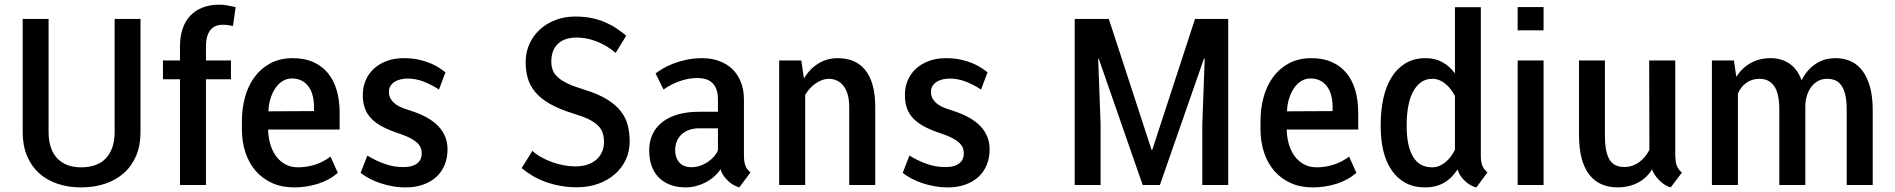

<svg xmlns="http://www.w3.org/2000/svg" viewBox="-20 -792 8112 822"><path d="M470.7 -710.9H581.5V-226.6Q581.5 -168.5 562.5 -124.3Q543.5 -80.1 509.5 -50.3Q475.6 -20.5 429 -5.1Q382.3 10.3 327.1 10.3Q272 10.3 225.8 -5.4Q179.7 -21 146.7 -51Q113.8 -81.1 95.5 -125.2Q77.1 -169.4 77.1 -226.6V-710.9H188V-226.6Q188 -189 197.8 -160.6Q207.5 -132.3 225.6 -113.5Q243.7 -94.7 269.3 -85.2Q294.9 -75.7 327.1 -75.7Q359.9 -75.7 386.5 -84.7Q413.1 -93.8 431.6 -112.5Q450.2 -131.3 460.4 -159.7Q470.7 -188 470.7 -226.6Z M861.8 0H750.5V-452.6H677.7V-533.2H750.5V-593.8Q750.5 -636.2 762 -669.4Q773.4 -702.6 795.2 -725.3Q816.9 -748 848.1 -760Q879.4 -772 919.4 -772Q935.5 -772 951.9 -769Q968.3 -766.1 988.8 -761.7L977.5 -680.7Q967.8 -682.6 957 -684.3Q946.3 -686 933.6 -686Q897.9 -686 879.9 -662.1Q861.8 -638.2 861.8 -594.2V-533.2H968.8V-452.6H861.8Z M1238.8 10.3Q1186.5 10.3 1145.3 -8.3Q1104 -26.9 1075.2 -59.8Q1046.4 -92.8 1031 -138.7Q1015.6 -184.6 1015.6 -239.3V-273.4Q1015.6 -326.7 1028.8 -375.5Q1042 -424.3 1069.1 -461.4Q1096.2 -498.5 1137.2 -520.8Q1178.2 -543 1233.9 -543Q1283.7 -543 1321 -526.4Q1358.4 -509.8 1383.5 -479.5Q1408.7 -449.2 1421.4 -405.8Q1434.1 -362.3 1434.1 -309.1V-237.3H1135.3Q1133.3 -237.3 1131.6 -237.5Q1129.9 -237.8 1127.9 -237.3Q1128.4 -205.1 1137 -175.3Q1145.5 -145.5 1162.1 -123Q1178.7 -100.6 1203.4 -87.6Q1228 -74.7 1261.2 -75.7Q1296.9 -76.7 1330.1 -87.4Q1363.3 -98.1 1395 -121.6L1426.3 -51.8Q1388.2 -19.5 1339.4 -4.6Q1290.5 10.3 1238.8 10.3ZM1230 -456.1Q1208.5 -456.1 1190.7 -445.3Q1172.9 -434.6 1159.9 -416Q1147 -397.5 1138.9 -372.8Q1130.9 -348.1 1129.4 -320.3V-315.4L1324.2 -316.4V-335.4Q1324.2 -362.3 1318.1 -384.5Q1312 -406.7 1300 -422.6Q1288.1 -438.5 1270.5 -447.3Q1252.9 -456.1 1230 -456.1Z M1785.6 -135.3Q1785.6 -147 1781.7 -158Q1777.8 -168.9 1767.3 -179.4Q1756.8 -189.9 1737.8 -200.2Q1718.8 -210.4 1689 -220.2Q1648.9 -233.4 1619.6 -248.5Q1590.3 -263.7 1571 -283Q1551.8 -302.2 1542.5 -327.4Q1533.2 -352.5 1533.2 -385.3Q1533.2 -418.9 1545.4 -447.8Q1557.6 -476.6 1580.6 -497.8Q1603.5 -519 1636.2 -531Q1668.9 -543 1709.5 -543Q1743.2 -543 1770.8 -537.1Q1798.3 -531.2 1820.3 -522.2Q1842.3 -513.2 1858.9 -502.4Q1875.5 -491.7 1887.2 -482.4L1859.4 -408.7Q1825.2 -430.7 1792.5 -443.1Q1759.8 -455.6 1724.6 -455.6Q1710.4 -455.6 1696 -452.4Q1681.6 -449.2 1670.4 -442.4Q1659.2 -435.5 1652.1 -424.8Q1645 -414.1 1645 -398.9Q1645 -379.9 1654.1 -366.5Q1663.1 -353 1676.8 -343.8Q1690.4 -334.5 1706.3 -328.9Q1722.2 -323.2 1735.8 -318.8Q1816.9 -293.5 1856.4 -252Q1896 -210.4 1896 -152.8Q1896 -115.7 1883.5 -85.7Q1871.1 -55.7 1847.9 -34.4Q1824.7 -13.2 1791.5 -1.5Q1758.3 10.3 1717.3 10.3Q1687 10.3 1658.9 5.1Q1630.9 0 1606 -8.5Q1581.1 -17.1 1560.3 -28.3Q1539.6 -39.6 1523.9 -51.8L1552.7 -126Q1588.4 -104 1627 -90.3Q1665.5 -76.7 1706.5 -76.7Q1728.5 -76.7 1743.4 -81.3Q1758.3 -85.9 1767.8 -94Q1777.3 -102.1 1781.5 -112.8Q1785.6 -123.5 1785.6 -135.3Z M2435.5 -305.7Q2373 -324.7 2333.3 -347.9Q2293.5 -371.1 2270.8 -398.7Q2248 -426.3 2239.3 -458Q2230.5 -489.7 2230.5 -526.4Q2230.5 -568.8 2247.1 -604.7Q2263.7 -640.6 2292.2 -666.5Q2320.8 -692.4 2359.4 -706.8Q2397.9 -721.2 2441.9 -721.2Q2481.9 -721.2 2514.2 -714.4Q2546.4 -707.5 2572.5 -696Q2598.6 -684.6 2620.1 -669.9Q2641.6 -655.3 2661.1 -639.2L2615.7 -565.4Q2597.2 -581.5 2576.4 -594Q2555.7 -606.4 2534.2 -614.7Q2512.7 -623 2491 -627.2Q2469.2 -631.3 2449.2 -631.3Q2421.4 -631.3 2401.1 -624Q2380.9 -616.7 2367.2 -603Q2353.5 -589.4 2346.9 -570.6Q2340.3 -551.8 2340.3 -528.3Q2340.3 -507.3 2346.9 -490.7Q2353.5 -474.1 2369.6 -460Q2385.7 -445.8 2412.6 -433.3Q2439.5 -420.9 2480 -408.7Q2540.5 -390.1 2578.6 -366.7Q2616.7 -343.3 2638.4 -314.9Q2660.2 -286.6 2668 -254.2Q2675.8 -221.7 2675.8 -185.5Q2675.8 -144 2659.2 -108.4Q2642.6 -72.8 2612.5 -46.4Q2582.5 -20 2540.8 -5.1Q2499 9.8 2449.2 9.8Q2411.6 9.8 2377.7 3.4Q2343.8 -2.9 2314 -13.9Q2284.2 -24.9 2259 -40Q2233.9 -55.2 2213.4 -72.3L2259.3 -146Q2276.4 -130.4 2298.6 -118.2Q2320.8 -106 2345.2 -97.4Q2369.6 -88.9 2394.5 -84.2Q2419.4 -79.6 2442.4 -79.6Q2472.2 -79.6 2495.1 -87.4Q2518.1 -95.2 2533.7 -109.1Q2549.3 -123 2557.6 -142.1Q2565.9 -161.1 2565.9 -183.6Q2565.9 -206.1 2560.1 -223.4Q2554.2 -240.7 2539.6 -255.1Q2524.9 -269.5 2499.8 -281.7Q2474.6 -293.9 2435.5 -305.7Z M2939.9 -76.2Q2959 -76.2 2976.6 -82Q2994.1 -87.9 3009.3 -97.9Q3024.4 -107.9 3035.9 -120.8Q3047.4 -133.8 3053.7 -148.4V-242.7H2974.1Q2949.2 -242.7 2929.9 -235.6Q2910.6 -228.5 2897.5 -216.1Q2884.3 -203.6 2877.4 -186.5Q2870.6 -169.4 2870.6 -149.9Q2870.6 -116.7 2888.4 -96.4Q2906.2 -76.2 2939.9 -76.2ZM3192.9 -53.7 3145 10.3Q3133.3 7.3 3120.6 0Q3107.9 -7.3 3096.7 -17.8Q3085.4 -28.3 3076.9 -41Q3068.4 -53.7 3064.9 -67.4Q3053.2 -49.8 3036.6 -35.4Q3020 -21 3000.7 -11Q2981.4 -1 2959.7 4.6Q2938 10.3 2915.5 10.3Q2877.9 10.3 2848.9 -1Q2819.8 -12.2 2799.8 -32.7Q2779.8 -53.2 2769.5 -82.5Q2759.3 -111.8 2759.3 -147.9Q2759.3 -186.5 2773.7 -217.3Q2788.1 -248 2815.7 -269.5Q2843.3 -291 2882.8 -302.2Q2922.4 -313.5 2972.7 -313.5H3053.7V-366.2Q3053.7 -411.1 3032 -434.6Q3010.3 -458 2965.3 -458Q2943.4 -458 2922.6 -453.6Q2901.9 -449.2 2883.3 -442.1Q2864.7 -435.1 2848.9 -426.3Q2833 -417.5 2820.8 -408.7L2786.6 -477.5Q2798.8 -486.8 2817.9 -498.3Q2836.9 -509.8 2862.1 -519.5Q2887.2 -529.3 2918.5 -536.1Q2949.7 -543 2986.3 -543Q3024.9 -543 3057.9 -531.2Q3090.8 -519.5 3114.5 -497.1Q3138.2 -474.6 3151.6 -441.4Q3165 -408.2 3165 -365.2V-126.5Q3165 -100.1 3170.9 -83.5Q3176.8 -66.9 3192.9 -53.7Z M3410.6 -533.2 3421.9 -455.6Q3445.8 -496.6 3483.2 -519.8Q3520.5 -543 3566.4 -543Q3604 -543 3633.8 -530.5Q3663.6 -518.1 3684.3 -492.2Q3705.1 -466.3 3716.1 -427Q3727.1 -387.7 3727.1 -334.5V0H3615.7V-333.5Q3615.7 -365.2 3608.9 -388.2Q3602.1 -411.1 3590.1 -425.8Q3578.1 -440.4 3562.3 -447.5Q3546.4 -454.6 3528.8 -454.6Q3502 -454.6 3474.4 -436.5Q3446.8 -418.5 3427.2 -386.2V0H3315.9V-533.2Z M4106.4 -135.3Q4106.4 -147 4102.5 -158Q4098.6 -168.9 4088.1 -179.4Q4077.6 -189.9 4058.6 -200.2Q4039.6 -210.4 4009.8 -220.2Q3969.7 -233.4 3940.4 -248.5Q3911.1 -263.7 3891.8 -283Q3872.6 -302.2 3863.3 -327.4Q3854 -352.5 3854 -385.3Q3854 -418.9 3866.2 -447.8Q3878.4 -476.6 3901.4 -497.8Q3924.3 -519 3957 -531Q3989.7 -543 4030.3 -543Q4064 -543 4091.6 -537.1Q4119.1 -531.2 4141.1 -522.2Q4163.1 -513.2 4179.7 -502.4Q4196.3 -491.7 4208 -482.4L4180.2 -408.7Q4146 -430.7 4113.3 -443.1Q4080.6 -455.6 4045.4 -455.6Q4031.2 -455.6 4016.8 -452.4Q4002.4 -449.2 3991.2 -442.4Q3980 -435.5 3972.9 -424.8Q3965.8 -414.1 3965.8 -398.9Q3965.8 -379.9 3974.9 -366.5Q3983.9 -353 3997.6 -343.8Q4011.2 -334.5 4027.1 -328.9Q4043 -323.2 4056.6 -318.8Q4137.7 -293.5 4177.2 -252Q4216.8 -210.4 4216.8 -152.8Q4216.8 -115.7 4204.3 -85.7Q4191.9 -55.7 4168.7 -34.4Q4145.5 -13.2 4112.3 -1.5Q4079.1 10.3 4038.1 10.3Q4007.8 10.3 3979.7 5.1Q3951.7 0 3926.8 -8.5Q3901.9 -17.1 3881.1 -28.3Q3860.4 -39.6 3844.7 -51.8L3873.5 -126Q3909.2 -104 3947.8 -90.3Q3986.3 -76.7 4027.3 -76.7Q4049.3 -76.7 4064.2 -81.3Q4079.1 -85.9 4088.6 -94Q4098.1 -102.1 4102.3 -112.8Q4106.4 -123.5 4106.4 -135.3Z M4727.1 -710.9 4910.2 -150.4H4913.1L5096.2 -710.9H5238.3V0H5127.4V-260.3L5137.7 -541.5L5134.8 -542L4945.8 0H4872.1L4684.1 -540.5L4681.6 -540L4691.9 -260.3V0H4581.1V-710.9Z M5599.6 10.3Q5547.4 10.3 5506.1 -8.3Q5464.8 -26.9 5436 -59.8Q5407.2 -92.8 5391.8 -138.7Q5376.5 -184.6 5376.5 -239.3V-273.4Q5376.5 -326.7 5389.6 -375.5Q5402.8 -424.3 5429.9 -461.4Q5457 -498.5 5498 -520.8Q5539.1 -543 5594.7 -543Q5644.5 -543 5681.9 -526.4Q5719.2 -509.8 5744.4 -479.5Q5769.5 -449.2 5782.2 -405.8Q5794.9 -362.3 5794.9 -309.1V-237.3H5496.1Q5494.1 -237.3 5492.4 -237.5Q5490.7 -237.8 5488.8 -237.3Q5489.3 -205.1 5497.8 -175.3Q5506.3 -145.5 5522.9 -123Q5539.6 -100.6 5564.2 -87.6Q5588.9 -74.7 5622.1 -75.7Q5657.7 -76.7 5690.9 -87.4Q5724.1 -98.1 5755.9 -121.6L5787.1 -51.8Q5749 -19.5 5700.2 -4.6Q5651.4 10.3 5599.6 10.3ZM5590.8 -456.1Q5569.3 -456.1 5551.5 -445.3Q5533.7 -434.6 5520.8 -416Q5507.8 -397.5 5499.8 -372.8Q5491.7 -348.1 5490.2 -320.3V-315.4L5685.1 -316.4V-335.4Q5685.1 -362.3 5679 -384.5Q5672.9 -406.7 5660.9 -422.6Q5648.9 -438.5 5631.3 -447.3Q5613.8 -456.1 5590.8 -456.1Z M6002.4 -249.5Q6002.4 -167.5 6029.3 -121.6Q6056.2 -75.7 6111.3 -75.7Q6127.9 -75.7 6142.3 -81.8Q6156.7 -87.9 6168.9 -98.1Q6181.2 -108.4 6191.2 -121.8Q6201.2 -135.3 6209 -150.4V-381.3Q6201.2 -396 6191.2 -409.2Q6181.2 -422.4 6168.9 -432.6Q6156.7 -442.9 6142.6 -448.7Q6128.4 -454.6 6112.3 -454.6Q6082.5 -454.6 6061.5 -438.2Q6040.5 -421.9 6027.3 -394.8Q6014.2 -367.7 6008.3 -332.5Q6002.4 -297.4 6002.4 -259.8ZM5891.1 -259.8Q5891.1 -318.4 5902.3 -370.1Q5913.6 -421.9 5937 -460.2Q5960.4 -498.5 5996.8 -520.8Q6033.2 -543 6084 -543Q6124 -543 6154.8 -526.1Q6185.5 -509.3 6209 -478V-761.2H6319.8V-123.5Q6319.8 -109.4 6321.8 -99.1Q6323.7 -88.9 6327.1 -80.8Q6330.6 -72.8 6335.9 -66.4Q6341.3 -60.1 6348.1 -53.7L6300.8 10.3Q6292.5 9.3 6280.8 3.4Q6269 -2.4 6257.1 -12.5Q6245.1 -22.5 6235.1 -36.1Q6225.1 -49.8 6220.7 -66.9Q6208.5 -48.8 6194.6 -34.7Q6180.7 -20.5 6163.8 -10.5Q6147 -0.5 6126.5 4.9Q6106 10.3 6081.1 10.3Q6033.2 10.3 5997.8 -8.8Q5962.4 -27.8 5938.5 -62.3Q5914.6 -96.7 5902.8 -144.5Q5891.1 -192.4 5891.1 -249.5Z M6588.4 -761.7V-662.1H6477.5V-761.7ZM6588.4 -533.2V0H6477.5V-533.2Z M7053.2 -66.9Q7028.8 -28.3 6990.5 -9Q6952.1 10.3 6906.2 10.3Q6867.2 10.3 6836.4 -3.2Q6805.7 -16.6 6784.2 -44.2Q6762.7 -71.8 6751.5 -114Q6740.2 -156.2 6740.2 -213.9V-533.2H6851.1V-212.9Q6851.1 -175.3 6856.2 -149.4Q6861.3 -123.5 6871.6 -107.4Q6881.8 -91.3 6897.5 -84.2Q6913.1 -77.1 6933.6 -77.1Q6953.1 -77.1 6969.5 -83Q6985.8 -88.9 6999.3 -98.9Q7012.7 -108.9 7023.2 -122.1Q7033.7 -135.3 7041.5 -150.4L7040.5 -533.2H7152.3V-123.5Q7152.8 -110.4 7154.3 -100.3Q7155.8 -90.3 7158.9 -82.3Q7162.1 -74.2 7167.2 -67.1Q7172.4 -60.1 7180.7 -53.2L7132.8 10.3Q7116.7 5.9 7103 -3.9Q7089.4 -13.7 7079.1 -24.9Q7068.8 -36.1 7062 -47.4Q7055.2 -58.6 7053.2 -66.9Z M7403.3 -533.2 7413.6 -462.9Q7437.5 -501 7474.9 -522Q7512.2 -543 7560.5 -543Q7606.9 -543 7641.4 -519.5Q7675.8 -496.1 7692.9 -448.2Q7715.3 -492.7 7752.2 -517.8Q7789.1 -543 7839.4 -543Q7875.5 -543 7904.8 -529.3Q7934.1 -515.6 7954.6 -487.8Q7975.1 -460 7986.3 -418.2Q7997.6 -376.5 7997.6 -320.8V0H7886.2V-321.3Q7886.2 -358.4 7880.6 -383.8Q7875 -409.2 7864.3 -425Q7853.5 -440.9 7837.9 -447.8Q7822.3 -454.6 7801.8 -454.6Q7780.3 -454.6 7762.9 -444.8Q7745.6 -435.1 7733.6 -418.7Q7721.7 -402.3 7715.3 -380.9Q7709 -359.4 7709 -335.9V0H7597.7V-321.3Q7597.7 -392.1 7575.7 -423.3Q7553.7 -454.6 7513.2 -454.6Q7480.5 -454.6 7456.8 -437.7Q7433.1 -420.9 7420.4 -391.1V0H7309.1V-533.2Z"/></svg>

Font: Ufes Sans Medium
Style: Regular
Weight: 500
Designer: Ricardo Esteves & Filipe Motta
Foundry: ProDesignUfes - Ricardo Esteves, Filipe Motta (This is a derivative work, based on Roboto family, by Christian Robertson
Version: Version 2.0